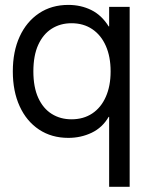

<svg xmlns="http://www.w3.org/2000/svg" viewBox="-20 -543 593 767"><path d="M498 203.1H416V-76.2H414.1Q389.2 -33.2 346.2 -12.7Q303.2 7.8 252.9 7.8Q186 7.8 136 -25.4Q85.9 -58.6 58.6 -118.4Q31.2 -178.2 31.2 -257.8Q31.2 -337.4 58.6 -397Q85.9 -456.5 136 -490Q186 -523.4 252.9 -523.4Q303.2 -523.4 344.7 -502.9Q386.2 -482.4 414.1 -437.5H416V-515.6H498ZM421.9 -257.8Q421.9 -316.4 402.8 -359.6Q383.8 -402.8 348.6 -426.5Q313.5 -450.2 265.6 -450.2Q221.2 -450.2 186.8 -428.5Q152.3 -406.7 132.8 -364Q113.3 -321.3 113.3 -257.8Q113.3 -194.8 132.8 -152.1Q152.3 -109.4 186.8 -87.9Q221.2 -66.4 265.6 -66.4Q313.5 -66.4 348.6 -89.8Q383.8 -113.3 402.8 -156.5Q421.9 -199.7 421.9 -257.8Z"/></svg>

Font: Inter Display V
Style: Regular
Weight: 400
Designer: Rasmus Andersson
Foundry: rsms
Version: Version 3.015;git-src